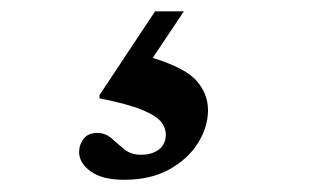

<svg xmlns="http://www.w3.org/2000/svg" viewBox="-20 -44 540 330"><path d="M193.5 265Q155.5 265 135.8 250.5Q116 236 116 217.5Q116 204.5 123.8 194.5Q131.5 184.5 147 184.5Q161.5 184.5 171.8 193.8Q182 203 193.5 212.5Q205 222 222.5 222Q241 222 253 213Q265 204 265 187Q265 176 257.2 165.8Q249.5 155.5 225.2 145.2Q201 135 151 125V119.5L246.5 -24.5H296L242.5 55.5Q299 73 318.2 95.2Q337.5 117.5 337.5 145.5Q337.5 174 320.5 201.5Q303.5 229 271.2 247Q239 265 193.5 265Z"/></svg>

Font: Newsreader 16pt ExtraBold
Style: Regular
Weight: 800
Designer: Hugues Gentile
Foundry: Production Type
Version: Version 1.003; ttfautohint (v1.8.3)